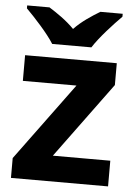

<svg xmlns="http://www.w3.org/2000/svg" viewBox="-54 -858 596 849"><g transform="rotate(5 244.0 -434.0)"><path d="M157 -657H331C359 -702 420 -768 456 -804V-817H357C322 -796 277 -767 243 -731C208 -767 166 -795 131 -817H32V-804C69 -767 129 -702 157 -657ZM458 -51V-165H203L449 -500V-597H42V-483H280L27 -139V-51Z"/></g></svg>

Font: Noto Sans Tamil UI
Style: Bold
Weight: 700
Designer: Jelle Bosma - Monotype Design Team
Foundry: Monotype Imaging Inc.
Version: Version 2.004